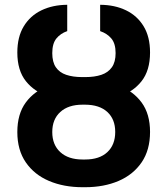

<svg xmlns="http://www.w3.org/2000/svg" viewBox="-20 -780 707 810"><path d="M328.3 -442.3H338.9Q417.7 -442.3 479.7 -419.3Q541.6 -396.3 577.3 -347.8Q613 -299.4 613 -223.4Q613 -147.1 577.5 -95.1Q541.9 -43 480.1 -16.6Q418.3 9.8 338.9 9.8H328.3Q249.1 9.8 186.9 -16.6Q124.7 -43 88.9 -95Q53.1 -146.9 53.1 -222.9Q53.1 -299.4 88.9 -347.8Q124.7 -396.3 186.8 -419.5Q248.9 -442.6 328.3 -442.3ZM338.9 -338.4H328.3Q268.3 -338.4 234.4 -307.6Q200.5 -276.8 200.5 -222.9Q200.5 -169.2 234.4 -138.2Q268.3 -107.1 328.3 -107.1H338.9Q399.7 -107.1 432.9 -138.2Q466.1 -169.2 466.1 -223.4Q466.1 -277.1 432.8 -307.6Q399.5 -338.2 338.9 -338.4ZM340 -454.8Q379.2 -454.8 407.7 -464.4Q436.3 -474 452 -496.3Q467.7 -518.5 467.7 -556Q467.7 -596.3 449.7 -617.7Q431.6 -639 402.5 -648.7V-759.8Q464.3 -759.4 511.6 -736.5Q558.8 -713.7 585.9 -669.2Q613 -624.7 613 -558.6Q613 -482.7 577 -437.2Q541.1 -391.6 479.3 -371.7Q417.6 -351.7 340 -351.7H326.5Q249.6 -352 187.6 -371.9Q125.6 -391.9 89.4 -437.3Q53.1 -482.7 53.1 -558.6Q53.1 -624.2 80.1 -668.8Q107 -713.3 154.6 -736.4Q202.2 -759.4 263.6 -759.8V-648.7Q235.3 -639 217.9 -617.7Q200.5 -596.3 200.5 -556Q200.5 -518.2 215.7 -496.1Q230.9 -474 259.3 -464.4Q287.7 -454.8 326.5 -454.8Z"/></svg>

Font: Inter Variable LoSnoCo
Style: Regular
Weight: 400
Designer: Rasmus Andersson
Foundry: rsms
Version: Version 4.000;git-a52131595; featfreeze: case,dlig,ss01,ss02